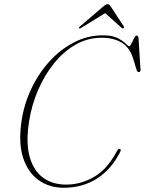

<svg xmlns="http://www.w3.org/2000/svg" viewBox="-20 -878 685 908"><path d="M548.5 -173.5Q554 -169.5 547 -157Q506 -76.5 438 -33.2Q370 10 281.5 10Q213.5 10 162.8 -26Q112 -62 89.2 -132.2Q66.5 -202.5 82 -306Q93.5 -384.5 127.5 -457Q161.5 -529.5 213.2 -586.8Q265 -644 329.8 -677.5Q394.5 -711 467 -711Q510.5 -711 536 -698Q561.5 -685 574 -672.2Q586.5 -659.5 590.5 -659.5Q595.5 -659.5 601.8 -672.2Q608 -685 614.2 -697.5Q620.5 -710 625.5 -710Q633 -710 635 -699L644.5 -547.5Q645.5 -538 636.5 -537Q630.5 -536.5 626.5 -545.5L610.5 -598.5Q594.5 -652 556.5 -675.8Q518.5 -699.5 460 -699.5Q394 -699.5 336.8 -666.5Q279.5 -633.5 234.5 -577.2Q189.5 -521 159.2 -450Q129 -379 117.5 -303.5Q101.5 -200.5 120.8 -134.5Q140 -68.5 185 -36.8Q230 -5 292.5 -5Q362 -5 425 -41.5Q488 -78 533.5 -164.5Q541 -177 548.5 -173.5ZM364.5 -746.5Q357 -742 354.5 -744Q351 -747 358 -753L467 -846Q481 -858.5 489 -858.5Q497 -858.5 504.5 -846L565.5 -753Q568.5 -747 564 -744Q560 -741.5 555 -746.5L477.5 -816Z"/></svg>

Font: Fraunces 72pt Thin
Style: Italic
Weight: 100
Italic angle: -16°
Version: Version 1.000;[b76b70a41]